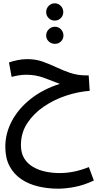

<svg xmlns="http://www.w3.org/2000/svg" viewBox="-20 -865 599 1156"><path d="M330 271Q266 271 208.5 257Q151 243 107 213Q63 183 37.5 135Q12 87 12 19Q12 -63 52 -137.5Q92 -212 165.5 -270Q239 -328 340 -360Q295 -378 244.5 -396.5Q194 -415 139 -415Q114 -415 91 -411Q68 -407 50 -402L34 -489Q57 -497 86 -503Q115 -509 144 -509Q195 -509 237 -494Q279 -479 319 -460Q359 -441 403 -426Q447 -411 501 -411H514L520 -318Q450 -313 377.5 -289Q305 -265 243.5 -223Q182 -181 144 -123Q106 -65 106 9Q106 57 126 89Q146 121 180 140.5Q214 160 255 168.5Q296 177 339 177Q381 177 424 168.5Q467 160 515 141L545 222Q485 250 430 260.5Q375 271 330 271ZM310 -741Q288 -741 273 -756Q258 -771 258 -792Q258 -814 273 -829.5Q288 -845 310 -845Q331 -845 346 -829.5Q361 -814 361 -792Q361 -771 346 -756Q331 -741 310 -741ZM311 -601Q289 -601 273.5 -615.5Q258 -630 258 -651Q258 -673 273.5 -688.5Q289 -704 311 -704Q332 -704 347 -688.5Q362 -673 362 -651Q362 -630 347 -615.5Q332 -601 311 -601Z"/></svg>

Font: Noto Sans Arabic UI Cn Md
Style: Regular
Weight: 500
Width: 3
Designer: Monotype Design Team, Nadine Chahine and Nizar Qandah
Foundry: Monotype Imaging Inc.
Version: Version 2.010; ttfautohint (v1.8.4.7-5d5b)